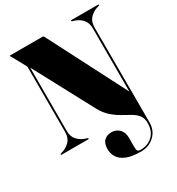

<svg xmlns="http://www.w3.org/2000/svg" viewBox="-215 -835 1111 1203"><g transform="rotate(-30 341.0 -234.0)"><path d="M339.5 -145 112 -571V-113Q112 -70.5 135.5 -46.2Q159 -22 191 -12L201 -9Q207 -7 207 -4Q207 0 202 0H10Q5 0 5 -4Q5 -7 11 -9L21 -12Q53.5 -22 76.8 -46.2Q100 -70.5 100 -113.5V-577Q100 -583 99.5 -585.8Q99 -588.5 95 -595L47 -682Q44.5 -687 41.2 -691.5Q38 -696 38 -698Q38 -700 43 -700H277Q282.5 -700 286 -693L575 -130.5V-586.5Q575 -629.5 552 -654Q529 -678.5 496 -688L486 -691Q480 -693 480 -696Q480 -700 485 -700H677Q682 -700 682 -696Q682 -693 676 -691L666 -688Q633.5 -678.5 610.2 -654Q587 -629.5 587 -586.5L588 98Q588 159 548.2 195.5Q508.5 232 452 232Q386 232 347.5 216Q309 200 292.5 173.2Q276 146.5 276 114Q276 72.5 296.5 53.2Q317 34 350 34Q384 34 406 57.2Q428 80.5 428 118V187Q428 205.5 433.2 213.2Q438.5 221 453.5 221Q507.5 221 541.8 188Q576 155 576 97.5Q576 62 559.5 41Q543 20 516 4.5Q489 -11 457.2 -28.5Q425.5 -46 394.5 -73Q363.5 -100 339.5 -145Z"/></g></svg>

Font: Fraunces 144pt S000 Black
Style: Regular
Weight: 900
Version: Version 1.000; ttfautohint (v1.8.3)